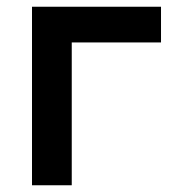

<svg xmlns="http://www.w3.org/2000/svg" viewBox="-20 -550 540 570"><path d="M75 0V-530H458V-424H193V0Z"/></svg>

Font: Iosevka SS01
Style: Bold
Weight: 700
Monospace: yes
Designer: Belleve Invis
Foundry: Belleve Invis
Version: 2.3.3; ttfautohint (v1.8.3)